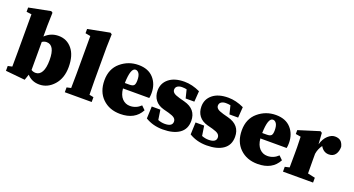

<svg xmlns="http://www.w3.org/2000/svg" viewBox="-48 -1299 3513 1907"><g transform="rotate(20 1709.0 -345.5)"><path d="M264 -391V-95Q284 -81 311 -81Q352 -81 375.5 -123Q399 -165 399 -248Q399 -406 311 -406Q287 -406 264 -391ZM261 -561V-447Q320 -505 403 -505Q490 -505 545.5 -438Q601 -371 601 -248Q601 -130 536.5 -57.5Q472 15 384 15Q304 15 254 -41L233 20L28 0V-51L73 -61Q74 -110 74 -210V-614L20 -621V-666L248 -711L265 -700Z M889 -60 934 -51V0H650V-51L695 -61Q697 -161 697 -210V-611L643 -621V-666L874 -711L891 -700L887 -561V-210Q887 -160 889 -60Z M1179 -290H1226Q1262 -290 1274.5 -304Q1287 -318 1287 -357Q1287 -405 1272 -428Q1257 -451 1235 -451Q1183 -451 1179 -290ZM1417 -140 1456 -102Q1394 15 1239 15Q1124 15 1051.5 -55.5Q979 -126 979 -247Q979 -368 1060 -436.5Q1141 -505 1248 -505Q1351 -505 1407 -443Q1463 -381 1463 -286Q1463 -255 1458 -233H1180Q1187 -163 1221 -128Q1255 -93 1303 -93Q1368 -93 1417 -140Z M1741 -335 1797 -320Q1928 -285 1928 -161Q1928 -74 1864.5 -29.5Q1801 15 1689 15Q1585 15 1505 -34L1510 -162H1601L1617 -58Q1653 -44 1689 -44Q1769 -44 1769 -96Q1769 -118 1752 -133Q1735 -148 1688 -161L1631 -176Q1572 -192 1541 -232.5Q1510 -273 1510 -332Q1510 -409 1569 -457Q1628 -505 1733 -505Q1814 -505 1899 -465L1891 -352H1799L1777 -441Q1755 -446 1728 -446Q1698 -446 1679.5 -433Q1661 -420 1661 -395Q1661 -377 1677.5 -362.5Q1694 -348 1741 -335Z M2204 -335 2260 -320Q2391 -285 2391 -161Q2391 -74 2327.5 -29.5Q2264 15 2152 15Q2048 15 1968 -34L1973 -162H2064L2080 -58Q2116 -44 2152 -44Q2232 -44 2232 -96Q2232 -118 2215 -133Q2198 -148 2151 -161L2094 -176Q2035 -192 2004 -232.5Q1973 -273 1973 -332Q1973 -409 2032 -457Q2091 -505 2196 -505Q2277 -505 2362 -465L2354 -352H2262L2240 -441Q2218 -446 2191 -446Q2161 -446 2142.5 -433Q2124 -420 2124 -395Q2124 -377 2140.5 -362.5Q2157 -348 2204 -335Z M2631 -290H2678Q2714 -290 2726.5 -304Q2739 -318 2739 -357Q2739 -405 2724 -428Q2709 -451 2687 -451Q2635 -451 2631 -290ZM2869 -140 2908 -102Q2846 15 2691 15Q2576 15 2503.5 -55.5Q2431 -126 2431 -247Q2431 -368 2512 -436.5Q2593 -505 2700 -505Q2803 -505 2859 -443Q2915 -381 2915 -286Q2915 -255 2910 -233H2632Q2639 -163 2673 -128Q2707 -93 2755 -93Q2820 -93 2869 -140Z M3187 -494 3195 -376Q3213 -438 3249.5 -471.5Q3286 -505 3323 -505Q3361 -505 3383 -487.5Q3405 -470 3415 -429Q3415 -379 3392 -347.5Q3369 -316 3324 -316Q3269 -316 3237 -369L3235 -372Q3203 -328 3195 -275V-210Q3195 -115 3196 -68L3274 -51V0H2956V-51L3004 -62Q3005 -110 3005 -210V-275Q3005 -326 3002 -386L2948 -395V-436L3169 -505Z"/></g></svg>

Font: TypoPRO Source Serif Pro
Style: Regular
Weight: 900
Designer: Frank Grießhammer
Foundry: Adobe Systems Incorporated
Version: Version 1.017;PS 1.0;hotconv 1.0.79;makeotf.lib2.5.61930